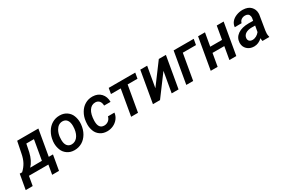

<svg xmlns="http://www.w3.org/2000/svg" viewBox="26 -1590 4114 2800"><g transform="rotate(-30 2083.0 -190.5)"><path d="M-15.6 -94.2 -60.1 157.2H57.6L85 0H412.6L385.3 157.2H500.5L544.4 -94.7H473.6L548.8 -528.3H191.9L153.8 -340.3C143.6 -285.2 128.4 -237.8 107.4 -199.2C86.4 -160.2 58.6 -125 23.9 -93.3ZM160.2 -92.8C206.5 -141.1 240.2 -208.5 260.7 -295.9L287.1 -426.3H415.5L357.9 -94.7Z M640.6 -255.9C639.6 -245.1 639.2 -234.9 639.2 -224.6C639.2 -188 646 -151.4 659.7 -115.2C673.3 -79.1 696.8 -49.3 729.5 -26.4C762.2 -2.9 800.8 9.3 845.7 9.8C848.1 9.8 850.6 9.8 853.5 9.8C898.4 9.8 939.9 -1.5 978 -23.4C1016.1 -45.9 1047.9 -78.6 1073.2 -121.6C1098.1 -164.6 1113.3 -213.9 1118.7 -270C1119.6 -281.7 1120.1 -293 1120.1 -303.7C1120.1 -340.3 1113.8 -377 1100.1 -412.6C1086.9 -448.7 1063.5 -478.5 1030.8 -502C998 -525.4 959 -537.6 913.6 -538.1C911.1 -538.1 908.7 -538.1 906.2 -538.1C861.3 -538.1 820.3 -526.9 782.2 -504.4C744.1 -481.9 712.9 -449.7 688 -407.2C663.1 -364.7 647.5 -317.9 642.1 -266.1ZM755.9 -199.2C755.4 -205.1 755.4 -211.4 755.4 -218.3C755.4 -231.9 755.9 -248 757.8 -266.1C762.2 -305.7 773.4 -340.3 790.5 -370.6C818.4 -418.9 856.4 -443.4 903.8 -443.4C905.3 -443.4 906.2 -443.4 907.7 -443.4C970.7 -440.9 1004.9 -391.1 1004.9 -307.6L1002 -259.8C995.1 -205.1 978.5 -162.1 952.1 -130.9C925.8 -100.1 893.1 -84.5 855 -84.5C854 -84.5 852.5 -84.5 851.6 -84.5C793 -86.4 759.3 -130.9 755.9 -199.2Z M1401.9 -84.5C1341.3 -85.9 1311 -127 1311 -208.5C1311 -211.9 1311 -214.8 1311 -217.8C1313 -290 1326.7 -345.7 1352.5 -384.8C1377.9 -423.8 1412.6 -443.4 1455.6 -443.4C1457 -443.4 1458.5 -443.4 1460 -443.4C1516.1 -440.9 1546.4 -398.9 1546.4 -338.4H1654.8C1654.8 -397 1637.7 -444.8 1603.5 -481.4C1569.3 -518.1 1523.4 -536.6 1466.3 -538.1C1463.9 -538.1 1461.4 -538.1 1458.5 -538.1C1414.6 -538.1 1374 -527.3 1336.9 -505.4C1299.3 -483.4 1268.6 -452.1 1244.6 -410.6C1220.2 -369.1 1205.1 -322.8 1199.7 -271.5L1198.2 -254.4C1197.3 -242.2 1196.3 -230 1196.3 -218.3C1196.3 -182.6 1202.6 -147.5 1215.8 -112.3C1228.5 -77.1 1251 -48.3 1282.7 -25.4C1314.5 -2.4 1353 9.3 1398.4 9.8C1400.4 9.8 1402.8 9.8 1404.8 9.8C1439.5 9.8 1473.1 2 1505.9 -13.2C1538.6 -28.8 1565.9 -50.8 1587.9 -79.6C1609.4 -108.4 1622.1 -140.1 1625.5 -174.8L1516.1 -174.3C1510.3 -147.5 1497.1 -125.5 1476.1 -108.9C1455.1 -92.8 1431.2 -84.5 1404.8 -84.5C1403.8 -84.5 1402.8 -84.5 1401.9 -84.5Z M2180.2 -528.3H1733.4L1716.8 -434.1H1881.3L1806.2 0H1921.9L1997.6 -434.1H2163.6Z M2320.3 -183.6 2380.9 -528.3H2265.1L2173.3 0H2292.5L2549.3 -344.7L2488.8 0H2604.5L2696.3 -528.3H2577.1Z M3165 -528.3H2826.7L2734.9 0H2850.6L2925.8 -432.6H3147.9Z M3668.9 -528.3H3552.7L3514.6 -308.1H3315.9L3354.5 -528.3H3238.3L3146.5 0H3262.7L3299.8 -213.4H3498L3460.9 0H3577.1Z M4132.3 0 4132.8 -8.8C4127.9 -24.4 4125.5 -40.5 4125.5 -56.6C4125.5 -59.6 4125.5 -62 4125.5 -64.9L4129.4 -108.9L4169.9 -356.4C4170.9 -364.3 4170.9 -371.6 4170.9 -378.9C4170.9 -421.9 4156.2 -459 4126.5 -489.7C4096.7 -520.5 4052.7 -536.6 3995.1 -538.1C3993.2 -538.1 3991.7 -538.1 3989.7 -538.1C3953.6 -538.1 3918.5 -531.2 3884.8 -518.1C3816.9 -491.2 3772.5 -440.4 3768.1 -375.5L3883.8 -376.5C3888.2 -398.4 3899.4 -416 3917.5 -429.2C3936 -441.9 3956.5 -448.2 3980 -448.2C3981 -448.2 3982.4 -448.2 3983.4 -448.2C4023.4 -447.3 4046.9 -429.2 4053.2 -394C4054.2 -388.7 4054.7 -382.8 4054.7 -377C4054.7 -371.1 4054.2 -364.7 4053.2 -358.4L4046.4 -322.3L3971.2 -323.2C3894.5 -323.2 3833 -307.1 3787.6 -275.4C3742.2 -243.7 3717.8 -199.7 3715.3 -144C3715.3 -141.1 3715.3 -138.7 3715.3 -136.2C3715.3 -95.2 3730 -61 3758.8 -33.2C3788.1 -5.4 3825.7 9.3 3871.6 9.8C3873 9.8 3874.5 9.8 3876.5 9.8C3924.8 9.8 3970.2 -9.8 4012.7 -49.3C4012.7 -46.4 4012.7 -43.9 4012.7 -41C4012.7 -24.9 4014.2 -11.2 4017.6 0ZM3898.4 -85C3855.5 -86.4 3833 -111.8 3833 -145C3833 -148.9 3833 -152.3 3833.5 -156.2C3840.8 -213.4 3895 -248.5 3982.4 -248.5L4037.6 -248L4019.5 -147.9C3990.2 -110.4 3948.2 -85 3902.3 -85C3900.9 -85 3899.9 -85 3898.4 -85Z"/></g></svg>

Font: Roboto Medium
Style: Italic
Weight: 500
Italic angle: -12°
Designer: Google
Version: Version 2.137; 2017